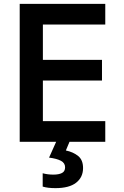

<svg xmlns="http://www.w3.org/2000/svg" viewBox="-20 -734 640 994"><path d="M82 0V-714H525V-607H202V-424H508V-317H202V-107H525V0ZM267 240Q227 240 201 232V163Q227 170 256 170Q285 170 301 161.5Q317 153 317 132Q317 110 295.5 98.5Q274 87 234 82L273 -5H342L321 45Q359 53 384.5 73.5Q410 94 410 136Q410 184 374 212Q338 240 267 240Z"/></svg>

Font: Noto Sans Mono SemiBold
Style: Regular
Weight: 600
Designer: Monotype Design Team
Foundry: Monotype Imaging Inc.
Version: Version 2.014; ttfautohint (v1.8.4.7-5d5b)